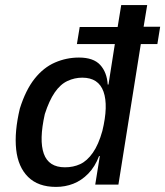

<svg xmlns="http://www.w3.org/2000/svg" viewBox="-20 -725 649 754"><path d="M200 9Q130 9 90.5 -30Q51 -69 43.5 -138Q36 -207 58 -299Q81 -372 116 -416Q151 -460 196 -479.5Q241 -499 290 -499Q347 -499 373.5 -470Q400 -441 403 -393H406L431 -552H282L293 -619H442L456 -705H558L544 -620H609L598 -552H533L445 0H354L372 -112H369Q353 -70 326.5 -43Q300 -16 268 -3.5Q236 9 200 9ZM235 -68Q268 -68 295 -80.5Q322 -93 344.5 -125Q367 -157 382 -211Q406 -310 386.5 -365Q367 -420 303 -420Q273 -420 245 -407Q217 -394 195 -362Q173 -330 156 -277Q133 -175 152 -121.5Q171 -68 235 -68Z"/></svg>

Font: Nunito Sans 7pt Condensed SemiBold
Style: Italic
Weight: 600
Width: 3
Italic angle: -9°
Designer: Vernon Adams
Foundry: Vernon Adams
Version: Version 3.101;gftools[0.9.27]